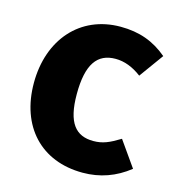

<svg xmlns="http://www.w3.org/2000/svg" viewBox="-89 -625 658 719"><g transform="rotate(15 239.5 -265.5)"><path d="M292 -548C135 -548 32 -429 32 -261C32 -93 133 17 295 17C362 17 421 -4 474 -46L405 -144C364 -119 339 -108 303 -108C235 -108 198 -150 198 -262C198 -378 234 -427 305 -427C339 -427 373 -414 406 -389L474 -483C422 -527 365 -548 292 -548Z"/></g></svg>

Font: Fira Sans
Style: Bold
Weight: 700
Designer: Carrois Corporate & Edenspiekermann AG
Foundry: Carrois Corporate GbR & Edenspiekermann AG
Version: Version 4.203